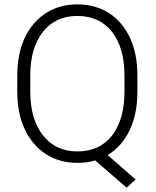

<svg xmlns="http://www.w3.org/2000/svg" viewBox="-20 -741 717 885"><path d="M613.3 -393.6V-317.9Q613.3 -214.8 577.1 -139.9Q541 -64.9 476.1 -26.4L605 86.4L563.5 124L418.9 -1.5Q380.4 9.8 336.9 9.8Q254.4 9.8 191.9 -30.5Q129.4 -70.8 94.5 -144.3Q59.6 -217.8 59.6 -317.9V-393.6Q59.6 -493.2 94.2 -566.7Q128.9 -640.1 191.2 -680.4Q253.4 -720.7 335.9 -720.7Q420.4 -720.7 482.7 -680.4Q544.9 -640.1 579.1 -566.7Q613.3 -493.2 613.3 -393.6ZM553.7 -317.9V-394.5Q553.7 -520 496.6 -593.8Q439.5 -667.5 335.9 -667.5Q235.4 -667.5 177.5 -593.8Q119.6 -520 119.6 -394.5V-317.9Q119.6 -191.4 178 -117.2Q236.3 -43 336.9 -43Q440.4 -43 497.1 -117.2Q553.7 -191.4 553.7 -317.9Z"/></svg>

Font: Vazirmatn UI ExtraLight
Style: Regular
Weight: 200
Designer: Saber Rastikerdar
Foundry: Saber Rastikerdar
Version: Version 33.003